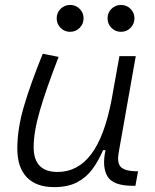

<svg xmlns="http://www.w3.org/2000/svg" viewBox="-20 -744 626 774"><path d="M198.2 10.3Q126 10.3 87.9 -29.5Q49.8 -69.3 49.8 -145Q49.8 -224.6 76.4 -315.2Q103 -405.8 152.3 -527.3L216.3 -514.6Q166 -385.3 140.9 -298.8Q115.7 -212.4 115.7 -150.9Q115.7 -50.8 211.9 -50.8Q293.5 -50.8 347.4 -122.1Q401.4 -193.4 429.7 -341.3L461.4 -517.6H527.3L458 -126.5Q451.7 -88.4 466.1 -72Q480.5 -55.7 523.4 -53.7H536.6L525.9 4.9H514.6Q436.5 4.9 413.6 -32.5Q390.6 -69.8 405.3 -138.7H395.5Q377.4 -96.2 352.8 -62.5Q328.1 -28.8 291 -9.3Q253.9 10.3 198.2 10.3ZM262.7 -615.7Q240.2 -615.7 224.4 -631.6Q208.5 -647.5 208.5 -669.9Q208.5 -692.9 224.4 -708.5Q240.2 -724.1 262.7 -724.1Q285.2 -724.1 301 -708.5Q316.9 -692.9 316.9 -669.9Q316.9 -647.5 301 -631.6Q285.2 -615.7 262.7 -615.7ZM467.8 -615.7Q445.3 -615.7 429.4 -631.6Q413.6 -647.5 413.6 -669.9Q413.6 -692.9 429.4 -708.5Q445.3 -724.1 467.8 -724.1Q490.2 -724.1 506.1 -708.5Q522 -692.9 522 -669.9Q522 -647.5 506.1 -631.6Q490.2 -615.7 467.8 -615.7Z"/></svg>

Font: Cascadia Code Light
Style: Italic
Weight: 300
Italic angle: -10°
Monospace: yes
Designer: Aaron Bell
Foundry: Saja Typeworks
Version: Version 2404.023; ttfautohint (v1.8.4)